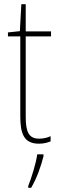

<svg xmlns="http://www.w3.org/2000/svg" viewBox="-20 -743 282 918"><path d="M167 -80C116 -80 103 -115 103 -185V-569H224V-593H103V-723H82L75 -594L18 -588V-569H77V-186C77 -103 95 -56 166 -56C190 -56 206 -61 222 -67V-92C208 -85 188 -80 167 -80ZM188 4V-5H158C153 36 129 112 115 146V155H129C156 109 176 52 188 4Z"/></svg>

Font: Noto Sans Malayalam UI Condensed Thin
Style: Regular
Weight: 100
Width: 3
Designer: Jelle Bosma - Monotype Design Team
Foundry: Monotype Imaging Inc.
Version: Version 2.104